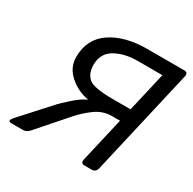

<svg xmlns="http://www.w3.org/2000/svg" viewBox="-155 -858 1020 1016"><g transform="rotate(30 355.0 -350.0)"><path d="M38.1 0Q7.3 0 36.6 -32.2L195.8 -207.5Q205.1 -217.8 248 -256.8Q291 -295.9 325.7 -310.5V-311.5Q259.8 -323.2 209.5 -367.7Q159.2 -412.1 159.2 -475.6Q159.2 -585.9 243.7 -643.1Q328.1 -700.2 463.9 -700.2H690.4Q714.8 -700.2 708.5 -673.3L559.6 -26.9Q553.2 0 528.8 0H483.9Q459.5 0 465.8 -26.9L528.8 -299.3H479.5Q424.8 -299.3 378.7 -265.6Q332.5 -231.9 295.9 -189.5L146.5 -19Q129.9 0 107.9 0ZM259.3 -486.3Q259.3 -433.6 290 -406.5Q320.8 -379.4 439.5 -379.4H546.9L602.5 -620.1H452.1Q371.1 -620.1 315.2 -587.9Q259.3 -555.7 259.3 -486.3Z"/></g></svg>

Font: Istok Web
Style: BoldItalic
Weight: 700
Italic angle: -13°
Designer: Andrey V. Panov
Foundry: Andrey V. Panov
Version: Version 1.0.2g